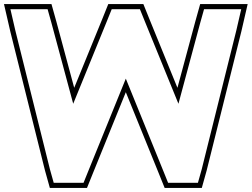

<svg xmlns="http://www.w3.org/2000/svg" viewBox="-105 -830 1233 940"><path d="M-30 -681 -54 -785H128L146.5 -719L253.4 -322L419 -728L442 -785H580L603 -728L768.6 -322L875.5 -719L894 -785H1076L1052 -681L882.5 -1L864 65H718L695 8L511 -445L327 8L304 65H158L139.5 -1ZM-54.4 -675.2 115.4 5.4 139 90H320.9L350.2 17.4L511 -378.6L671.8 17.4L701.1 90H883L906.6 5.4L1076.4 -675.2L1107.5 -810H875L851.4 -725.6L763.7 -400.1L626.2 -737.4L596.9 -810H425.1L395.9 -737.4L258.3 -400.1L170.6 -725.6L147 -810H-85.5Z"/></svg>

Font: Nordica Plus
Style: NordicaClassicBkExtOl
Weight: 900
Version: Version 1.01